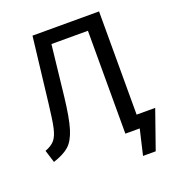

<svg xmlns="http://www.w3.org/2000/svg" viewBox="-149 -804 967 1068"><g transform="rotate(-20 334.5 -269.5)"><path d="M669 -78 589 150H514L549 0H464V-609H248L215 -312Q201 -188 182 -126.5Q163 -65 131 -36.5Q99 -8 37 12L14 -62Q52 -76 70.5 -98Q89 -120 99 -164Q109 -208 120 -305L165 -689H559V-78Z"/></g></svg>

Font: Fira GO
Style: Regular
Weight: 400
Designer: Carrois Corporate
Foundry: Carrois Corporate GbR
Version: Version 0.300